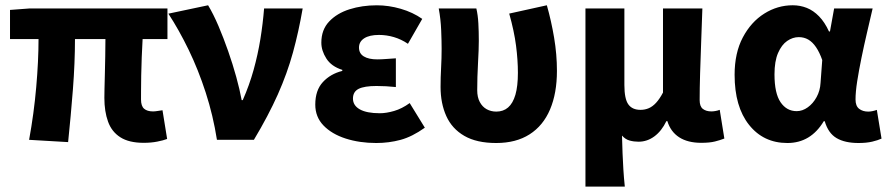

<svg xmlns="http://www.w3.org/2000/svg" viewBox="-20 -528 3353 725"><path d="M522.6 11.3Q467.1 11.3 434.5 -9.6Q401.8 -30.4 388 -68.7Q374.1 -107 374.1 -158.4Q374.1 -169.4 374.6 -193.4Q375.1 -217.5 376 -249.5Q376.9 -281.5 377.4 -315.4Q377.9 -349.3 378.1 -380.4H263.1Q263.1 -291.5 255.3 -190.2Q247.4 -89 237.2 8.6L89.9 0Q108.2 -100.1 116.8 -199.2Q125.5 -298.3 125.5 -380.4H17.8V-490.5L92 -496.1H612.3V-380.4H518.5Q516.7 -348.1 515.2 -312Q513.7 -275.8 513.2 -242.5Q512.7 -209.2 512.6 -185.1Q512.5 -160.9 512.5 -152.4Q512.5 -127.4 524.2 -117.4Q535.9 -107.3 557.6 -107.3Q565.1 -107.3 574.1 -108.8Q583.2 -110.3 593.6 -111.7L611.1 -3.3Q597 2.2 573.8 6.7Q550.6 11.3 522.6 11.3Z M799.2 0Q784.8 -91.9 756.8 -178.4Q728.8 -264.8 692.2 -340.3Q655.5 -415.8 615.8 -476.4L765.8 -508.1Q785.7 -475 805 -429.8Q824.2 -384.6 841.5 -335.1Q858.9 -285.5 872.1 -237.5Q885.3 -189.5 892.6 -149.8H896.6Q921.5 -206.1 937.6 -264Q953.7 -321.9 963.2 -380.4Q972.7 -439 977.2 -496.1H1122.9Q1107.8 -408.4 1086.2 -329.8Q1064.6 -251.2 1029.1 -171.4Q993.6 -91.7 938.7 0Z M1400.8 12Q1337.7 12 1285.1 -4.9Q1232.6 -21.9 1201.5 -54.2Q1170.5 -86.4 1170.5 -133.1Q1170.5 -187.1 1199.2 -218.1Q1227.8 -249.1 1272.5 -260.2V-264.2Q1231.4 -277.1 1212.4 -306.9Q1193.4 -336.7 1193.4 -366.9Q1193.4 -415.7 1222.9 -446.8Q1252.3 -477.9 1299.9 -493Q1347.5 -508 1402.8 -508Q1447.8 -508 1493.3 -494.8Q1538.8 -481.6 1574.4 -456.7L1520.4 -362.6Q1495 -379.8 1467.4 -387.9Q1439.7 -396.1 1411.1 -396.1Q1375 -396.1 1355.3 -383.4Q1335.6 -370.7 1335.6 -348.4Q1335.6 -325.9 1353.9 -314.9Q1372.2 -303.8 1404.4 -303.8Q1420.5 -303.8 1438.9 -305.3Q1457.4 -306.8 1474.8 -307.8V-199.3Q1457 -201.3 1437.8 -202.3Q1418.7 -203.3 1401.7 -203.3Q1355.7 -203.3 1334.2 -192.5Q1312.8 -181.7 1312.8 -155.8Q1312.8 -129.6 1338.8 -115Q1364.8 -100.4 1414.6 -100.4Q1438.6 -100.4 1468.2 -109Q1497.8 -117.6 1527 -138.8L1584.2 -45.8Q1536.5 -11.8 1492.6 0.1Q1448.6 12 1400.8 12Z M1853.8 12Q1779.9 12 1733.4 -14.9Q1686.8 -41.8 1665.2 -89.8Q1643.6 -137.9 1643.6 -199.6Q1643.6 -236.2 1645.6 -272Q1647.6 -307.7 1647.6 -343.5Q1647.6 -373.3 1645.9 -414.3Q1644.2 -455.2 1636.7 -496.1H1778.7Q1784.6 -471.1 1786.3 -439.9Q1788 -408.6 1788 -373.6Q1788 -342.8 1785 -289.8Q1782 -236.8 1782 -187.4Q1782 -160.9 1791.7 -142.8Q1801.3 -124.7 1817.5 -115.7Q1833.8 -106.6 1854.1 -106.6Q1880.5 -106.6 1898.6 -122.2Q1916.7 -137.8 1926.2 -170.1Q1935.6 -202.3 1935.6 -253.1Q1935.6 -301.1 1928.6 -355.5Q1921.6 -409.9 1902.8 -476.7L2044.9 -508.1Q2061.8 -448.7 2072.4 -385.5Q2083 -322.4 2083 -260.3Q2083 -176 2057 -114.7Q2031 -53.4 1979.7 -20.7Q1928.5 12 1853.8 12Z M2190.7 176.7V-496.1H2337.7V-207Q2337.7 -154.6 2352.6 -133.9Q2367.4 -113.2 2398.6 -113.2Q2415.5 -113.2 2430 -119.5Q2444.5 -125.8 2457.6 -140.1Q2470.8 -154.5 2483.5 -178.5V-496.1H2632.2Q2630.3 -438.1 2627.8 -373.5Q2625.2 -308.8 2623.6 -250.1Q2621.9 -191.3 2621.9 -149.9Q2621.9 -126.2 2634 -116.8Q2646.2 -107.3 2666.4 -107.3Q2672.7 -107.3 2681.5 -108.8Q2690.3 -110.3 2697.7 -113.3L2715.2 -4.9Q2699.2 1.4 2679.5 6.3Q2659.7 11.3 2628.1 11.3Q2577 11.3 2544.6 -9.6Q2512.2 -30.6 2500 -70.6H2496.3Q2478.2 -33.1 2450.9 -13Q2423.7 7.1 2391.1 7.1Q2373.5 7.1 2357.5 2.7Q2341.5 -1.6 2328.7 -16.1Q2329.6 20.3 2330.8 51.4Q2332 82.6 2333.9 112.4Q2335.7 142.3 2339.3 176.7Z M2953.3 12Q2862.9 12 2808.4 -56.6Q2753.9 -125.1 2753.9 -245.6Q2753.9 -328.1 2784.9 -386.7Q2816 -445.3 2866 -476.7Q2915.9 -508.1 2973.4 -508.1Q3001.3 -508.1 3026.4 -498.2Q3051.5 -488.2 3072.8 -466.3Q3094.2 -444.4 3110.3 -409.2H3114L3129.7 -496.1H3275.1Q3265.1 -453.2 3253.9 -405Q3242.6 -356.8 3232.9 -309.3Q3223.2 -261.9 3216.8 -221.2Q3210.5 -180.5 3210.5 -152.4Q3210.5 -127.6 3224.2 -117.1Q3237.9 -106.6 3258.5 -106.6Q3265.9 -106.6 3274.1 -108.3Q3282.4 -110 3291 -113L3308.7 -4.6Q3295.2 1.7 3273.4 6.9Q3251.7 12 3221.9 12Q3170.2 12 3138.8 -6.6Q3107.3 -25.2 3094.2 -70.3H3090.6Q3041.1 12 2953.3 12ZM2988.3 -108.3Q3010.1 -108.3 3030.1 -122.7Q3050.2 -137 3063.5 -161.4Q3076.9 -185.8 3078.4 -215.2L3084.8 -301.3Q3074.6 -330.4 3061.4 -349.8Q3048.3 -369.1 3032.2 -378.5Q3016.2 -387.8 2996.1 -387.8Q2973.4 -387.8 2952.4 -373.4Q2931.5 -359 2918 -328Q2904.5 -296.9 2904.5 -247.2Q2904.5 -175.5 2927.5 -141.9Q2950.4 -108.3 2988.3 -108.3Z"/></svg>

Font: Source Sans 3
Style: Regular
Weight: 200
Designer: Paul D. Hunt
Foundry: Adobe
Version: Version 3.046;hotconv 1.0.118;makeotfexe 2.5.65603